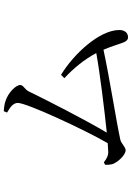

<svg xmlns="http://www.w3.org/2000/svg" viewBox="143 -878 713 1040"><g transform="rotate(-90 500.0 -357.5)"><path d="M128 -145C127 -132 128 -121 131 -107C140 -78 180 -34 207 -34C224 -34 244 -59 265 -63C355 -83 604 -122 751 -154C789 -66 787 -21 819 -21C843 -21 858 -40 858 -68C858 -175 729 -315 615 -384L597 -366C651 -316 699 -257 733 -193C623 -173 427 -149 302 -136C373 -255 480 -465 526 -560C537 -581 560 -588 560 -605C560 -630 516 -671 475 -684C460 -690 437 -693 418 -694L411 -676C444 -658 463 -640 463 -618C463 -570 320 -261 245 -131L195 -128C178 -128 162 -136 141 -152Z"/></g></svg>

Font: Harano Aji Mincho KR
Style: Regular
Weight: 400
Foundry: Masamichi Hosoda
Version: HaranoAjiMinchoKR-Regular version 20230610;ttx 4.39.4